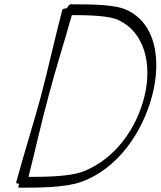

<svg xmlns="http://www.w3.org/2000/svg" viewBox="-20 -845 745 890"><path d="M269 -800C234 -667 205 -533 170 -400C134 -267 91 -133 55 0C53 4 59 6 69 7C65 14 64 25 68 25C161 25 281 25 357 -2C528 -64 640 -232 685 -400C729 -568 702 -736 569 -798C516 -825 400 -825 306 -825C303 -825 296 -818 290 -807C280 -806 271 -804 269 -800ZM205 -400C238 -525 278 -650 313 -775C394 -775 488 -772 529 -752C649 -696 686 -550 650 -400C614 -250 512 -104 360 -48C299 -27 196 -25 112 -25C144 -150 171 -275 205 -400Z"/></svg>

Font: Nupuram Thin Italic
Style: Regular
Weight: 100
Designer: Santhosh Thottingal (santhosh.thottingal@gmail.com)
Foundry: SMC
Version: Version 1.000